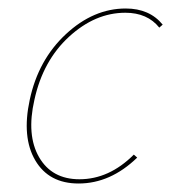

<svg xmlns="http://www.w3.org/2000/svg" viewBox="-20 -429 403 452"><path d="M355 -364Q327 -399 275 -399Q204 -399 142.5 -342.5Q81 -286 61 -194Q42 -111 72 -59Q102 -7 167 -7Q237 -7 295 -65L303 -58Q240 3 165 3Q95 3 63 -51.5Q31 -106 50 -194Q70 -288 135 -348.5Q200 -409 276 -409Q332 -409 363 -371Z"/></svg>

Font: EauTestInfant Hairline
Style: Italic
Weight: 250
Italic angle: -12°
Designer: Christian Thalmann (Catharsis Fonts)
Version: Version 0.001;PS 000.001;hotconv 1.0.88;makeotf.lib2.5.64775